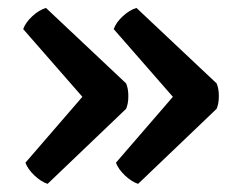

<svg xmlns="http://www.w3.org/2000/svg" viewBox="-20 -490 592 472"><path d="M182.5 -252 37 -418.5Q43 -435 59.5 -450.2Q76 -465.5 93 -470.5L290 -285Q295.5 -272.5 295.5 -253.8Q295.5 -235 290 -222.5L97 -38Q80.5 -43.5 64.5 -58.8Q48.5 -74 42.5 -90ZM405 -252 259.5 -418.5Q265.5 -435 282 -450.2Q298.5 -465.5 315.5 -470.5L512.5 -285Q518 -272.5 518 -253.8Q518 -235 512.5 -222.5L319.5 -38Q303 -43.5 287 -58.8Q271 -74 265 -90Z"/></svg>

Font: Signika Negative
Style: Regular
Weight: 400
Designer: Anna Giedry
Foundry: Anna Giedry
Version: Version 2.001